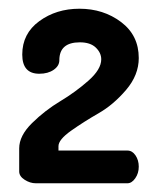

<svg xmlns="http://www.w3.org/2000/svg" viewBox="-20 -751 362 440"><path d="M24 -358V-411Q24 -440 53.5 -469Q83 -498 118 -519Q153 -540 182.5 -566Q212 -592 212 -615Q212 -630 199.5 -642Q187 -654 163 -654Q116 -654 116 -613Q116 -600 103 -591Q90 -582 70 -582Q31 -582 31 -626Q31 -674 70 -702.5Q109 -731 162 -731Q217 -731 257.5 -700.5Q298 -670 298 -618Q298 -579 269 -545Q240 -511 206 -491.5Q172 -472 143 -451.5Q114 -431 114 -416V-406H272Q283 -406 290.5 -395Q298 -384 298 -369Q298 -354 290 -342.5Q282 -331 272 -331H62Q49 -331 36.5 -339Q24 -347 24 -358Z"/></svg>

Font: Terminal Dosis
Style: Bold
Weight: 700
Designer: EdgarTolentino, PabloImpallari, IginoMarini
Foundry: EdgarTolentino, PabloImpallari, IginoMarini
Version: Version 1.006